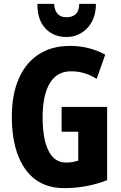

<svg xmlns="http://www.w3.org/2000/svg" viewBox="-20 -961 623 991"><path d="M298 -409H533V-31Q427 10 312 10Q180 10 110.5 -88Q41 -186 41 -359Q41 -472 76.5 -554Q112 -636 179 -680Q246 -724 341 -724Q395 -724 441 -711.5Q487 -699 523 -679L479 -554Q418 -593 346 -593Q274 -593 237 -531.5Q200 -470 200 -355Q200 -245 230 -183.5Q260 -122 321 -122Q353 -122 384 -132V-281H298ZM475 -941Q475 -863 431 -816.5Q387 -770 323 -770Q257 -770 215 -813.5Q173 -857 173 -941H259Q264 -872 323 -872Q353 -872 370.5 -887.5Q388 -903 389 -941Z"/></svg>

Font: Noto Sans Myanmar UI ExtraCondensed ExtraBold
Style: Regular
Weight: 800
Width: 2
Designer: Monotype Design Team
Foundry: Monotype Imaging Inc.
Version: Version 2.103; ttfautohint (v1.8.4.7-5d5b)